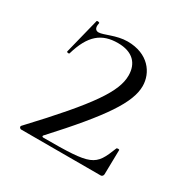

<svg xmlns="http://www.w3.org/2000/svg" viewBox="-118 -601 705 713"><g transform="rotate(30 234.0 -245.0)"><path d="M53 -12C49 -7 54 0 60 0H401C407 0 411 -6 411 -11L413 -116C413 -119 403 -119 401 -116C364 -22 354 -15 147 -15C141 -15 139 -18 142 -22C310 -205 370 -295 370 -365C370 -422 328 -481 239 -481C191 -481 149 -456 128 -456C119 -456 107 -461 113 -487C114 -490 102 -492 101 -489L63 -337C62 -333 73 -331 74 -335C100 -425 142 -458 211 -458C275 -458 305 -424 305 -373C305 -305 249 -221 53 -12Z"/></g></svg>

Font: Cormorant SC
Style: Regular
Weight: 400
Designer: Christian Thalmann (Catharsis Fonts)
Version: Version 1.000;PS 001.000;hotconv 1.0.70;makeotf.lib2.5.58329